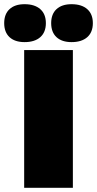

<svg xmlns="http://www.w3.org/2000/svg" viewBox="-66 -900 465 920"><path d="M51.8 -879.9Q100.1 -879.9 127 -856.2Q153.8 -832.5 153.8 -789.1Q153.8 -745.6 127 -721.9Q100.1 -698.2 51.8 -698.2Q5.4 -698.2 -20.3 -721.9Q-45.9 -745.6 -45.9 -789.1Q-45.9 -832.5 -20.3 -856.2Q5.4 -879.9 51.8 -879.9ZM276.9 -879.9Q325.2 -879.9 352.1 -856.2Q378.9 -832.5 378.9 -789.1Q378.9 -745.6 352.1 -721.9Q325.2 -698.2 276.9 -698.2Q230.5 -698.2 204.8 -721.9Q179.2 -745.6 179.2 -789.1Q179.2 -832.5 204.8 -856.2Q230.5 -879.9 276.9 -879.9ZM283.2 -660.2V0H49.8V-660.2Z"/></svg>

Font: Work Sans Black
Style: Regular
Weight: 900
Designer: Wei Huang
Foundry: Wei Huang
Version: Version 2.012